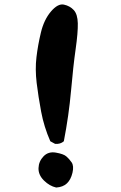

<svg xmlns="http://www.w3.org/2000/svg" viewBox="-20 -798 540 859"><path d="M231.4 41Q201.2 34.2 176.3 9.3Q151.4 -15.6 152.3 -45.9Q153.3 -76.2 174.8 -98.6Q196.3 -121.1 230 -115.2Q263.7 -109.4 276.4 -98.6Q289.1 -87.9 300.3 -71.8Q311.5 -55.7 304.2 -24.9Q296.9 5.9 279.3 22.5Q261.7 39.1 231.4 41ZM226.6 -154.3 205.1 -166Q176.8 -230.5 164.1 -298.3Q151.4 -366.2 144 -427.2Q136.7 -488.3 143.1 -542Q149.4 -595.7 163.1 -652.8Q176.8 -710 208 -746.6Q239.3 -783.2 266.1 -777.3Q293 -771.5 310.1 -752.9Q327.1 -734.4 328.1 -693.8Q329.1 -653.3 318.4 -578.1Q307.6 -502.9 297.9 -392.6Q288.1 -282.2 265.6 -166Q250 -152.3 226.6 -154.3Z"/></svg>

Font: JasonHandwriting2
Style: Regular
Weight: 400
Version: Version 1.05.10